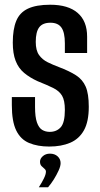

<svg xmlns="http://www.w3.org/2000/svg" viewBox="-20 -612 424 811"><path d="M188 7Q139 7 103 -8Q67 -23 48.5 -61Q30 -99 30 -168V-202Q54 -202 79 -202Q104 -202 128 -202V-160Q128 -118 136 -95Q144 -72 158 -63.5Q172 -55 190 -55Q219 -55 236.5 -74.5Q254 -94 254 -148Q254 -188 242 -208Q230 -228 204.5 -240.5Q179 -253 139 -269Q106 -284 82 -304Q58 -324 46 -355Q34 -386 34 -432Q34 -488 48.5 -523.5Q63 -559 98 -575.5Q133 -592 192 -592Q268 -592 308 -557.5Q348 -523 348 -457V-388Q325 -388 301.5 -388Q278 -388 254 -388V-429Q254 -475 239.5 -495.5Q225 -516 193 -516Q160 -516 145.5 -496.5Q131 -477 131 -435Q131 -399 145 -379.5Q159 -360 181.5 -349Q204 -338 228 -329Q273 -312 301 -294Q329 -276 342 -246Q355 -216 355 -161Q355 -98 334.5 -61.5Q314 -25 276.5 -9Q239 7 188 7ZM144 179Q157 159 165.5 141.5Q174 124 174 113Q174 106 168 101Q162 96 155.5 89.5Q149 83 149 71Q149 58 161 47.5Q173 37 191 37Q211 37 223.5 48.5Q236 60 236 77Q236 90 227.5 108.5Q219 127 207.5 145.5Q196 164 183 179Z"/></svg>

Font: Alumni Sans SemiBold
Style: Regular
Weight: 600
Designer: Robert E. Leuschke
Foundry: Robert E. Leuschke
Version: Version 1.018